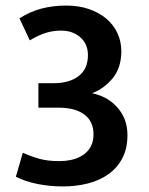

<svg xmlns="http://www.w3.org/2000/svg" viewBox="-20 -660 536 690"><path d="M50 -594Q87 -618 128.5 -629Q170 -640 218 -640Q263 -640 299.5 -627.5Q336 -615 362 -593Q388 -571 402 -541Q416 -511 416 -476Q416 -417 385.5 -379.5Q355 -342 311 -325Q368 -313 403 -272.5Q438 -232 438 -175Q438 -126 419.5 -91Q401 -56 369 -33.5Q337 -11 295 -0.5Q253 10 206 10Q158 10 114 1Q70 -8 37 -25L62 -111Q94 -97 123 -89Q152 -81 193 -81Q218 -81 240.5 -86.5Q263 -92 280 -104Q297 -116 306.5 -134Q316 -152 316 -177Q316 -224 283 -248.5Q250 -273 191 -273H118V-361H172Q229 -361 262.5 -386.5Q296 -412 296 -462Q296 -502 268.5 -526Q241 -550 200 -550Q171 -550 145 -542Q119 -534 87 -515Z"/></svg>

Font: Ek Mukta SemiBold
Style: Regular
Weight: 600
Designer: Girish Dalvi and Yashodeep Gholap
Foundry: Ek Type
Version: Version 2.538;PS 1.002;hotconv 16.6.51;makeotf.lib2.5.65220;